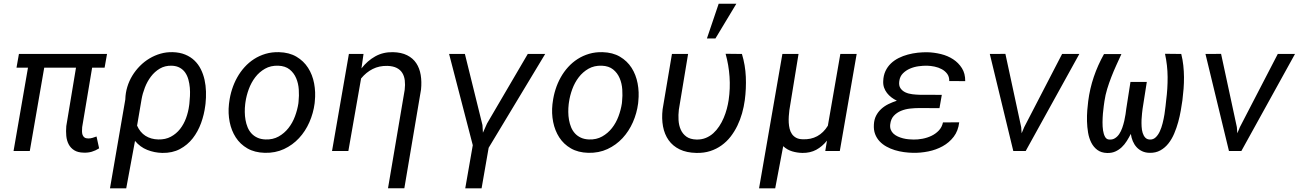

<svg xmlns="http://www.w3.org/2000/svg" viewBox="-20 -822 7083 1045"><path d="M549.3 -453.6H481.4L427.2 -129.9Q426.3 -118.7 426.3 -107.7Q426.3 -96.7 429.4 -87.9Q432.6 -79.1 439.9 -73.7Q447.3 -68.4 460.9 -68.4Q472.7 -68.4 483.6 -71.8Q494.6 -75.2 505.4 -79.1L519.5 -14.6Q499.5 -2 479.2 3.9Q459 9.8 435.5 8.8Q403.8 8.3 384 -4.2Q364.3 -16.6 353.8 -36.6Q343.3 -56.6 340.8 -82.3Q338.4 -107.9 340.8 -135.7L393.6 -453.6H220.7L142.1 0H53.7L132.3 -453.6H69.8L83 -528.3H562.5Z M1097.2 -247.1Q1091.3 -199.2 1074.5 -152.6Q1057.6 -106 1029.1 -69.3Q1000.5 -32.7 959.2 -10.7Q918 11.2 863.3 10.3Q820.3 9.3 781.5 -6.1Q742.7 -21.5 714.8 -55.2L667 203.1H578.6L662.1 -281.2V-282.7Q663.1 -316.9 672.9 -349.1Q682.6 -381.3 700.2 -410.2Q717.8 -439 741.5 -462.9Q765.1 -486.8 793.7 -503.9Q822.3 -521 854.2 -530Q886.2 -539.1 919.9 -538.1Q958.5 -537.1 988 -524.9Q1017.6 -512.7 1038.6 -492.4Q1059.6 -472.2 1073 -445.3Q1086.4 -418.5 1093.3 -387.7Q1100.1 -356.9 1101.1 -323.7Q1102.1 -290.5 1098.6 -257.8ZM1010.7 -257.3Q1012.7 -276.4 1013.9 -299.1Q1015.1 -321.8 1013.2 -344.5Q1011.2 -367.2 1005.4 -388.7Q999.5 -410.2 988.3 -426.5Q977.1 -442.9 959 -453.1Q940.9 -463.4 914.6 -464.4Q877.9 -465.3 849.9 -448.7Q821.8 -432.1 801.5 -405.3Q781.2 -378.4 768.6 -345.7Q755.9 -313 750.5 -281.7L726.1 -138.2Q742.2 -101.6 771.7 -82.8Q801.3 -64 841.3 -63Q880.4 -62 909.9 -77.9Q939.5 -93.8 960 -119.9Q980.5 -146 992.7 -179.4Q1004.9 -212.9 1009.3 -247.1Z M1227.5 -265.6Q1231.9 -301.3 1242.9 -335.7Q1253.9 -370.1 1271 -400.6Q1288.1 -431.2 1311.3 -456.8Q1334.5 -482.4 1363 -500.7Q1391.6 -519 1425.5 -529.1Q1459.5 -539.1 1498.5 -538.1Q1554.2 -536.6 1593.5 -513.4Q1632.8 -490.2 1656.7 -452.9Q1680.7 -415.5 1689.7 -367.9Q1698.7 -320.3 1693.4 -270.5L1692.4 -259.3Q1685.5 -206.1 1663.8 -156.7Q1642.1 -107.4 1607.4 -70.1Q1572.8 -32.7 1525.6 -10.7Q1478.5 11.2 1420.9 9.8Q1365.7 8.3 1326.4 -14.4Q1287.1 -37.1 1263.2 -74.2Q1239.3 -111.3 1230 -158.2Q1220.7 -205.1 1226.1 -254.9ZM1314.5 -254.9Q1312 -234.4 1312.3 -212.4Q1312.5 -190.4 1316.2 -169.4Q1319.8 -148.4 1327.6 -129.4Q1335.4 -110.4 1348.6 -95.9Q1361.8 -81.5 1380.6 -72.8Q1399.4 -64 1424.8 -63Q1465.3 -61.5 1496.6 -79.1Q1527.8 -96.7 1550 -125Q1572.3 -153.3 1585.4 -188.7Q1598.6 -224.1 1604 -259.3L1605 -270Q1608.4 -300.8 1606.2 -334.5Q1604 -368.2 1591.8 -396.7Q1579.6 -425.3 1556.2 -444.1Q1532.7 -462.9 1494.6 -464.4Q1453.6 -465.8 1422.4 -448Q1391.1 -430.2 1369.1 -401.4Q1347.2 -372.6 1334 -336.7Q1320.8 -300.8 1315.9 -265.6Z M1958.5 -528.3 1947.3 -449.7Q1979.5 -491.2 2022.2 -515.1Q2064.9 -539.1 2118.7 -538.1Q2164.6 -537.1 2196 -521.2Q2227.5 -505.4 2245.6 -478Q2263.7 -450.7 2269.8 -413.8Q2275.9 -377 2271.5 -334.5L2180.7 202.6H2091.8L2182.6 -333Q2186 -360.8 2183.1 -384.5Q2180.2 -408.2 2169.4 -425.3Q2158.7 -442.4 2138.9 -452.4Q2119.1 -462.4 2088.4 -463.4Q2043.9 -464.4 2008.5 -446.5Q1973.1 -428.7 1945.3 -395L1876 0H1787.1L1878.9 -528.3Z M2852.5 -528.3H2947.3L2639.6 -17.6L2601.1 203.1H2512.2L2553.2 -31.7L2424.3 -528.3H2510.3L2606 -141.1L2608.4 -99.6L2630.9 -149.9Z M2988.3 -265.6Q2992.7 -301.3 3003.7 -335.7Q3014.6 -370.1 3031.7 -400.6Q3048.8 -431.2 3072 -456.8Q3095.2 -482.4 3123.8 -500.7Q3152.3 -519 3186.3 -529.1Q3220.2 -539.1 3259.3 -538.1Q3314.9 -536.6 3354.2 -513.4Q3393.6 -490.2 3417.5 -452.9Q3441.4 -415.5 3450.4 -367.9Q3459.5 -320.3 3454.1 -270.5L3453.1 -259.3Q3446.3 -206.1 3424.6 -156.7Q3402.8 -107.4 3368.2 -70.1Q3333.5 -32.7 3286.4 -10.7Q3239.3 11.2 3181.6 9.8Q3126.5 8.3 3087.2 -14.4Q3047.9 -37.1 3023.9 -74.2Q3000 -111.3 2990.7 -158.2Q2981.4 -205.1 2986.8 -254.9ZM3075.2 -254.9Q3072.8 -234.4 3073 -212.4Q3073.2 -190.4 3076.9 -169.4Q3080.6 -148.4 3088.4 -129.4Q3096.2 -110.4 3109.4 -95.9Q3122.6 -81.5 3141.4 -72.8Q3160.2 -64 3185.5 -63Q3226.1 -61.5 3257.3 -79.1Q3288.6 -96.7 3310.8 -125Q3333 -153.3 3346.2 -188.7Q3359.4 -224.1 3364.7 -259.3L3365.7 -270Q3369.1 -300.8 3366.9 -334.5Q3364.7 -368.2 3352.5 -396.7Q3340.3 -425.3 3316.9 -444.1Q3293.5 -462.9 3255.4 -464.4Q3214.4 -465.8 3183.1 -448Q3151.9 -430.2 3129.9 -401.4Q3107.9 -372.6 3094.7 -336.7Q3081.5 -300.8 3076.7 -265.6Z M3725.1 -528.3 3674.8 -225.1Q3671.4 -196.8 3673.1 -168.2Q3674.8 -139.6 3685.1 -116.5Q3695.3 -93.3 3715.8 -78.4Q3736.3 -63.5 3771 -62.5Q3798.8 -62 3821.5 -71.3Q3844.2 -80.6 3862.3 -96.9Q3880.4 -113.3 3894.5 -134.8Q3908.7 -156.2 3918.9 -180.4Q3929.2 -204.6 3935.8 -229.5Q3942.4 -254.4 3945.8 -277.3Q3955.1 -340.3 3950.7 -404.3Q3946.3 -468.3 3929.2 -529.3L4018.1 -528.3Q4036.6 -467.3 4039.3 -403.6Q4042 -339.8 4033.7 -276.9Q4028.8 -240.7 4018.8 -205.3Q4008.8 -169.9 3993.2 -137.7Q3977.5 -105.5 3956.3 -78.1Q3935.1 -50.8 3907.2 -30.8Q3879.4 -10.7 3845.5 0.2Q3811.5 11.2 3770.5 10.3Q3716.8 9.3 3679.2 -9Q3641.6 -27.3 3619.1 -59.1Q3596.7 -90.8 3588.6 -133.8Q3580.6 -176.8 3586.4 -227.1L3637.2 -528.3ZM3891.6 -801.8H3987.8L3874 -612.8H3827.6Z M4326.2 -528.3 4276.4 -223.1Q4274.4 -207.5 4273.2 -189.7Q4272 -171.9 4272.9 -154.3Q4273.9 -136.7 4277.8 -120.8Q4281.7 -105 4290.3 -92.5Q4298.8 -80.1 4313 -72.3Q4327.1 -64.5 4348.6 -64Q4393.6 -62 4428 -80.8Q4462.4 -99.6 4485.8 -137.7L4553.7 -528.3H4642.6L4550.8 0H4471.7L4481 -56.6Q4455.1 -24.4 4422.6 -6.8Q4390.1 10.7 4347.7 10.3Q4318.4 9.8 4291.5 1.7Q4264.6 -6.3 4242.7 -26.4L4199.2 203.1H4111.3L4238.3 -528.3Z M4982.9 -233.9Q4959 -233.9 4932.6 -231Q4906.2 -228 4883.5 -218.5Q4860.8 -209 4844.7 -191.7Q4828.6 -174.3 4825.2 -145Q4823.2 -128.4 4828.4 -115.7Q4833.5 -103 4843.5 -94Q4853.5 -85 4866.9 -78.9Q4880.4 -72.8 4895 -69.1Q4909.7 -65.4 4924.6 -64Q4939.5 -62.5 4951.7 -62.5Q4975.1 -62 5001 -66.9Q5026.9 -71.8 5049.8 -82.8Q5072.8 -93.8 5089.8 -111.8Q5106.9 -129.9 5112.3 -155.8L5200.7 -156.2Q5195.3 -109.9 5170.9 -77.9Q5146.5 -45.9 5110.6 -26.1Q5074.7 -6.3 5032.2 2.2Q4989.7 10.7 4948.7 9.8Q4925.3 9.3 4899.9 5.9Q4874.5 2.4 4850.3 -4.9Q4826.2 -12.2 4804.7 -24.2Q4783.2 -36.1 4767.3 -53Q4751.5 -69.8 4742.9 -92.5Q4734.4 -115.2 4736.3 -144.5Q4737.8 -171.9 4748.5 -192.6Q4759.3 -213.4 4776.4 -229Q4793.5 -244.6 4815.4 -255.4Q4837.4 -266.1 4861.3 -273.9Q4845.2 -281.7 4831.5 -292.2Q4817.9 -302.7 4807.6 -315.9Q4797.4 -329.1 4791.7 -345.2Q4786.1 -361.3 4787.1 -380.4Q4788.1 -411.1 4799.3 -435.1Q4810.5 -459 4828.9 -476.6Q4847.2 -494.1 4871.1 -506.1Q4895 -518.1 4921.4 -525.1Q4947.8 -532.2 4975.3 -535.2Q5002.9 -538.1 5028.8 -537.6Q5064.9 -536.6 5101.6 -527.6Q5138.2 -518.6 5167.5 -499.5Q5196.8 -480.5 5215.3 -451.2Q5233.9 -421.9 5233.4 -380.4L5146.5 -380.9Q5147 -404.3 5135.5 -419.9Q5124 -435.5 5106 -445.3Q5087.9 -455.1 5066.7 -459.5Q5045.4 -463.9 5025.9 -464.4Q5004.4 -464.8 4979.5 -461.4Q4954.6 -458 4932.6 -448.5Q4910.6 -439 4894.3 -422.6Q4877.9 -406.2 4874.5 -380.4Q4871.1 -356 4881.1 -341.6Q4891.1 -327.1 4908 -319.3Q4924.8 -311.5 4945.6 -309.1Q4966.3 -306.6 4984.9 -306.2L5106 -305.7L5093.3 -233.4Z M5538.1 -129.9 5540.5 -96.7 5554.7 -130.4 5760.7 -528.3H5854.5L5562.5 0H5495.1L5367.2 -528.3L5452.1 -528.8Z M6083.5 -527.8Q6069.3 -497.1 6055.2 -465.8Q6041 -434.6 6028.6 -402.6Q6016.1 -370.6 6006.1 -337.9Q5996.1 -305.2 5991.2 -271.5Q5990.2 -263.7 5987.5 -245.4Q5984.9 -227.1 5982.9 -204.3Q5981 -181.6 5980.7 -157Q5980.5 -132.3 5983.6 -111.8Q5986.8 -91.3 5994.4 -77.4Q6002 -63.5 6016.6 -62.5Q6034.7 -61 6048.3 -69.6Q6062 -78.1 6071.8 -92.8Q6081.5 -107.4 6088.1 -126.2Q6094.7 -145 6099.1 -164.1Q6103.5 -183.1 6106 -200.4Q6108.4 -217.8 6109.9 -229.5L6132.8 -376H6221.7L6198.7 -229.5Q6197.8 -220.7 6195.8 -205.1Q6193.8 -189.5 6193.1 -171.1Q6192.4 -152.8 6193.4 -133.5Q6194.3 -114.3 6199.2 -98.6Q6204.1 -83 6213.4 -73Q6222.7 -63 6238.8 -62.5Q6256.8 -62 6270 -74.5Q6283.2 -86.9 6292.5 -106.9Q6301.8 -127 6307.9 -151.6Q6314 -176.3 6317.9 -200.2Q6321.8 -224.1 6323.7 -244.4Q6325.7 -264.6 6327.1 -275.9Q6335.4 -339.4 6335 -402.8Q6334.5 -466.3 6320.8 -529.3L6409.2 -528.3Q6417 -497.6 6420.4 -465.8Q6423.8 -434.1 6424.1 -402.3Q6424.3 -370.6 6421.9 -338.9Q6419.4 -307.1 6415.5 -275.9Q6412.1 -251.5 6406.7 -220.7Q6401.4 -189.9 6392.6 -157.7Q6383.8 -125.5 6370.8 -95Q6357.9 -64.5 6339.1 -40.8Q6320.3 -17.1 6294.9 -3.2Q6269.5 10.7 6236.3 9.8Q6213.9 9.3 6196.3 1Q6178.7 -7.3 6166 -21.2Q6153.3 -35.2 6145.5 -53.7Q6137.7 -72.3 6134.8 -93.3Q6124.5 -73.2 6112.5 -54.2Q6100.6 -35.2 6085 -20.5Q6069.3 -5.9 6050 2.7Q6030.8 11.2 6005.9 10.7Q5974.1 9.8 5953.1 -5.6Q5932.1 -21 5919.7 -45.4Q5907.2 -69.8 5902.1 -100.3Q5897 -130.9 5896.2 -161.9Q5895.5 -192.9 5897.7 -221.7Q5899.9 -250.5 5902.8 -271.5Q5911.6 -339.8 5933.3 -403.8Q5955.1 -467.8 5988.8 -527.8Z M6711.9 -129.9 6714.4 -96.7 6728.5 -130.4 6934.6 -528.3H7028.3L6736.3 0H6668.9L6541 -528.3L6626 -528.8Z"/></svg>

Font: Roboto Mono
Style: Italic
Weight: 400
Designer: Google
Version: Version 2.000985; 2015; ttfautohint (v1.3)